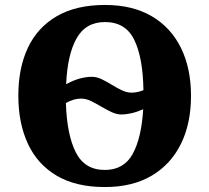

<svg xmlns="http://www.w3.org/2000/svg" viewBox="-20 -745 845 775"><path d="M403 10Q286 10 208.5 -36Q131 -82 92.5 -165Q54 -248 54 -359Q54 -470 92.5 -552Q131 -634 209 -679.5Q287 -725 404 -725Q515 -725 592.5 -679.5Q670 -634 710.5 -551.5Q751 -469 751 -358Q751 -247 710.5 -164.5Q670 -82 592.5 -36Q515 10 403 10ZM511 -371Q522 -371 534.5 -373.5Q547 -376 559 -381Q557 -512 522 -584Q487 -656 404 -656Q326 -656 289 -590Q252 -524 247 -405Q276 -421 302 -428Q328 -435 351 -435Q370 -435 390 -425.5Q410 -416 431 -403Q452 -390 472 -380.5Q492 -371 511 -371ZM403 -59Q480 -59 515.5 -123.5Q551 -188 558 -304Q533 -293 511 -288Q489 -283 469 -283Q451 -283 430.5 -292.5Q410 -302 389 -314.5Q368 -327 347.5 -337Q327 -347 307 -347Q277 -347 246 -329Q250 -201 286 -130Q322 -59 403 -59Z"/></svg>

Font: Noto Serif ExtraBold
Style: Regular
Weight: 800
Designer: Monotype Design Team
Foundry: Monotype Imaging Inc.
Version: Version 2.014